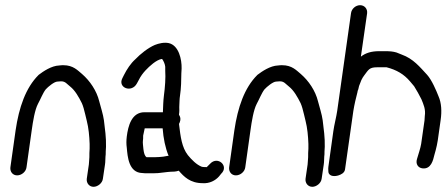

<svg xmlns="http://www.w3.org/2000/svg" viewBox="-20 -712 1719 739"><path d="M215 -399C232 -399 237 -389 250 -379C269 -364 283 -339 295 -315C300 -304 304 -289 308 -272L314 -247C321 -220 324 -188 325 -158V-140C324 -128 324 -118 324 -107C323 -98 323 -86 322 -79L314 -24C312 -8 323 7 340 7C356 7 374 -7 376 -24L384 -78C386 -90 385 -99 386 -109C387 -115 387 -121 387 -129L388 -147C389 -182 384 -216 380 -249C377 -272 367 -302 362 -322C352 -363 326 -401 296 -427C279 -441 262 -461 224 -461C219 -461 215 -461 208 -460C178 -459 146 -437 129 -424L128 -423C79 -374 53 -299 40 -210L20 -68C18 -51 29 -37 46 -37C63 -37 80 -51 82 -68L102 -210C107 -246 114 -289 126 -312C136 -330 145 -354 156 -368C165 -378 189 -398 201 -398C206 -398 209 -399 215 -399Z M607 -280H536C486 -280 473 -226 468 -187C466 -170 466 -158 468 -143C471 -110 475 -47 528 -46C534 -45 541 -45 550 -45H569C582 -45 595 -46 608 -48L625 -50C629 -50 633 -51 637 -51C645 -51 657 -51 668 -55C688 -32 712 -7 760 -7C786 -5 809 -17 823 -33L831 -43C863 -73 818 -113 789 -82L779 -72C774 -67 778 -69 770 -69C765 -69 761 -69 757 -70C736 -78 717 -98 703 -115C680 -145 675 -184 669 -235C671 -238 673 -244 674 -249C676 -265 668 -268 669 -272C671 -283 670 -292 670 -300L671 -324C671 -330 672 -338 673 -345C677 -370 678 -407 678 -430L679 -448C680 -484 668 -537 630 -546C612 -550 591 -545 576 -539C550 -528 520 -504 501 -484C483 -468 468 -445 457 -423L451 -411C432 -374 487 -353 507 -391L513 -402C522 -420 530 -430 540 -441C556 -458 581 -481 602 -485H604C610 -477 615 -465 616 -455V-440V-439C618 -414 615 -374 611 -345C608 -321 608 -302 607 -280ZM629 -112H625L608 -109C599 -108 587 -107 578 -107H544C537 -112 534 -122 532 -138C531 -150 529 -162 530 -170C531 -175 531 -180 531 -190C532 -196 535 -209 537 -218H606C609 -179 616 -144 629 -112Z M1057 -399C1074 -399 1079 -389 1092 -379C1111 -364 1125 -339 1137 -315C1142 -304 1146 -289 1150 -272L1156 -247C1163 -220 1166 -188 1167 -158V-140C1166 -128 1166 -118 1166 -107C1165 -98 1165 -86 1164 -79L1156 -24C1154 -8 1165 7 1182 7C1198 7 1216 -7 1218 -24L1226 -78C1228 -90 1227 -99 1228 -109C1229 -115 1229 -121 1229 -129L1230 -147C1231 -182 1226 -216 1222 -249C1219 -272 1209 -302 1204 -322C1194 -363 1168 -401 1138 -427C1121 -441 1104 -461 1066 -461C1061 -461 1057 -461 1050 -460C1020 -459 988 -437 971 -424L970 -423C921 -374 895 -299 882 -210L862 -68C860 -51 871 -37 888 -37C905 -37 922 -51 924 -68L944 -210C949 -246 956 -289 968 -312C978 -330 987 -354 998 -368C1007 -378 1031 -398 1043 -398C1048 -398 1051 -399 1057 -399Z M1614 -249 1601 -158C1598 -140 1591 -121 1585 -100C1579 -81 1589 -66 1606 -64C1639 -60 1647 -95 1652 -116L1657 -134C1660 -145 1663 -159 1665 -172L1676 -250C1681 -284 1679 -316 1668 -341C1659 -364 1642 -404 1624 -424C1596 -454 1571 -486 1526 -502L1506 -510C1492 -514 1481 -515 1462 -515H1439C1409 -515 1387 -508 1369 -494L1393 -661C1395 -678 1383 -692 1366 -692C1349 -692 1333 -678 1331 -661L1278 -286C1275 -264 1266 -230 1263 -207L1245 -78C1243 -66 1243 -57 1244 -50C1247 -31 1271 -33 1283 -37C1292 -40 1306 -46 1308 -60L1340 -285C1344 -310 1350 -335 1356 -358V-359C1357 -364 1358 -366 1359 -368L1362 -381L1371 -404C1374 -411 1379 -418 1382 -422C1398 -443 1401 -453 1431 -453H1468C1507 -443 1535 -426 1558 -399L1574 -380C1580 -371 1597 -341 1602 -330C1610 -310 1619 -292 1615 -265C1614 -260 1615 -255 1614 -249Z"/></svg>

Font: PolanStronk
Style: BdIta
Weight: 700
Version: Version 1.0